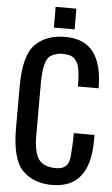

<svg xmlns="http://www.w3.org/2000/svg" viewBox="-67 -1102 675 1153"><g transform="rotate(5 270.5 -525.5)"><path d="M292 8.8Q178.7 8.8 112.8 -58.8Q46.9 -126.5 46.9 -313V-562.5Q46.9 -749.5 112.8 -816.7Q178.7 -883.8 293.9 -883.8Q409.7 -883.8 464.8 -810.8Q520 -737.8 520 -593.8H395V-621.6Q393.6 -706.5 375.7 -737.1Q357.9 -767.6 334.2 -774.4Q310.5 -781.2 283.7 -781.2Q256.8 -781.2 225.8 -767.3Q194.8 -753.4 183.3 -708.7Q171.9 -664.1 171.9 -593.8V-281.2Q171.9 -177.7 202.4 -135.7Q232.9 -93.8 307.9 -93.8Q382.8 -93.8 388.9 -171.4Q395 -249 395 -281.2V-312.5H520V-281.2Q520.5 8.8 292 8.8ZM220.7 -933.6V-1058.6H345.7V-933.6Z"/></g></svg>

Font: Oswald-Regular
Style: Regular
Weight: 400
Designer: vernon adams
Foundry: vernon adams
Version: Version 2.002; ttfautohint (v0.92.18-e454-dirty) -l 8 -r 50 